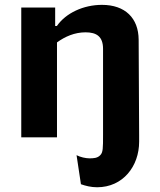

<svg xmlns="http://www.w3.org/2000/svg" viewBox="-20 -565 660 790"><path d="M379.5 205.5C486 205.5 552.5 119 552.5 18V-10L550.5 -401.5C550 -490.5 495 -545 399.5 -545C323.5 -545 251 -511.5 214 -458H207V-534H67.5V0H214.5V-390.5C247.5 -414.5 287 -432 332 -432C377.5 -432 404 -414.5 404 -364V-10C404 44.5 404 62 392.5 73.5C381 86 363.5 86.5 348 86.5C332.5 86.5 310.5 81.5 295 73.5L313 193C331.5 199.5 354 205.5 379.5 205.5Z"/></svg>

Font: Monaspace Argon
Style: Bold
Weight: 700
Designer: Riley Cran & the Lettermatic Team
Foundry: Lettermatic
Version: Version 1.000 (Monaspace Argon)